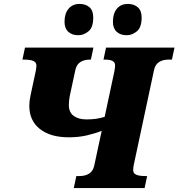

<svg xmlns="http://www.w3.org/2000/svg" viewBox="-20 -956 907 976"><path d="M355 0 368 -61H384Q413 -61 433 -73.5Q453 -86 459 -114L497 -291Q465 -278 422.5 -268Q380 -258 330 -258Q236 -258 182.5 -300.5Q129 -343 129 -418Q129 -443 135 -470L162 -596Q165 -611 165 -623Q165 -639 150 -646Q135 -653 99 -653H94L107 -714H455L442 -653H436Q408 -653 388.5 -640.5Q369 -628 363 -600L334 -465Q332 -453 331 -442Q330 -431 330 -422Q330 -385 354.5 -367Q379 -349 420 -349Q446 -349 467.5 -352Q489 -355 512 -362L562 -596Q565 -613 565 -624Q565 -639 552.5 -646Q540 -653 511 -653H506L519 -714H867L854 -653H836Q808 -653 788.5 -640.5Q769 -628 763 -600L660 -118Q657 -103 657 -91Q657 -75 672 -68Q687 -61 723 -61H728L715 0ZM624 -777Q592 -777 573 -794.5Q554 -812 554 -846Q554 -887 574 -911.5Q594 -936 630 -936Q661 -936 680.5 -919Q700 -902 700 -867Q700 -817 676 -797Q652 -777 624 -777ZM378 -777Q346 -777 327 -794.5Q308 -812 308 -846Q308 -887 328.5 -911.5Q349 -936 384 -936Q416 -936 435 -919Q454 -902 454 -867Q454 -817 430 -797Q406 -777 378 -777Z"/></svg>

Font: Noto Serif Black
Style: Italic
Weight: 900
Italic angle: -12°
Designer: Monotype Design Team
Foundry: Monotype Imaging Inc.
Version: Version 2.013